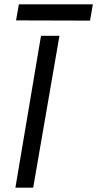

<svg xmlns="http://www.w3.org/2000/svg" viewBox="-20 -865 448 885"><path d="M254 -700 133 0H51L169 -700ZM67 -845H408L395 -770L54 -771Z"/></svg>

Font: Jost
Style: Italic
Weight: 400
Italic angle: -5°
Version: Version 3.710